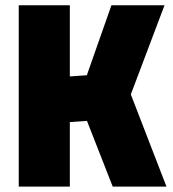

<svg xmlns="http://www.w3.org/2000/svg" viewBox="-20 -694 642 714"><path d="M49.7 0V-674.5H239.7V-409.8L302.9 -414.2L394.4 -674.5H591.8L466.5 -342.9L599.1 0H399.2L303.4 -244.4L239.7 -240V0Z"/></svg>

Font: TitilliumWeb ExtraLight
Style: Regular
Weight: 400
Designer: Mohamed Gaber, Accademia di Belle Arti di Urbino and others
Foundry: Kief Type Foundry, Accademia di Belle Arti di Urbino and others
Version: Version 3.000; ttfautohint (v1.8.2)